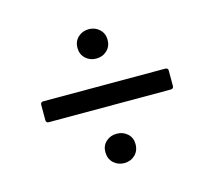

<svg xmlns="http://www.w3.org/2000/svg" viewBox="-77 -662 755 676"><g transform="rotate(-15 300.0 -324.0)"><path d="M298 -461Q275 -461 259 -476Q243 -491 243 -515Q243 -538 259 -553Q275 -568 298 -568Q321 -568 337 -553Q353 -538 353 -515Q353 -491 337 -476Q321 -461 298 -461ZM78 -288Q68 -288 68 -298V-354Q68 -364 78 -364H522Q533 -364 533 -354V-298Q533 -288 522 -288ZM298 -80Q275 -80 259 -95Q243 -110 243 -135Q243 -158 259 -172.5Q275 -187 298 -187Q321 -187 337 -172.5Q353 -158 353 -135Q353 -110 337 -95Q321 -80 298 -80Z"/></g></svg>

Font: LINE Seed Sans App
Style: Regular
Weight: 400
Designer: LINE VX Design & Dalton Maag Ltd & Sandoll Inc
Foundry: Dalton Maag Ltd
Version: Version 1.003